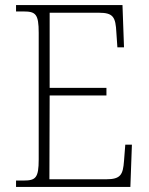

<svg xmlns="http://www.w3.org/2000/svg" viewBox="-20 -734 584 754"><path d="M43 0H492L498 -166H472L467 -102C463 -48 454 -30 397 -30H174L175 -359H398V-389H175V-684H368C425 -684 434 -667 437 -606L441 -548H467L461 -714H43V-689H72C120 -689 132 -679 132 -605V-108C132 -35 120 -25 72 -25H43Z"/></svg>

Font: Noto Serif Thai SemiCondensed ExtraLight
Style: Regular
Weight: 200
Width: 4
Designer: Monotype Design Team
Foundry: Monotype Imaging Inc.
Version: Version 2.002